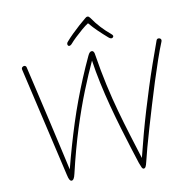

<svg xmlns="http://www.w3.org/2000/svg" viewBox="-103 -1096 1208 1210"><g transform="rotate(-10 501.0 -490.5)"><path d="M73 -733Q70 -744 76 -750Q82 -756 89 -756Q94 -756 98 -753Q102 -750 103 -745Q117 -686 130.5 -627Q144 -568 158.5 -506Q173 -444 188.5 -376Q204 -308 221.5 -230.5Q239 -153 259 -64Q278 -138 298.5 -209Q319 -280 341 -348.5Q363 -417 388 -484Q413 -551 440.5 -617Q468 -683 499 -749Q505 -762 511 -768Q517 -774 525 -774Q532 -774 536.5 -767Q541 -760 542 -749Q559 -641 579.5 -548.5Q600 -456 623 -373.5Q646 -291 670 -213.5Q694 -136 719 -56Q738 -133 757.5 -205Q777 -277 798 -347Q819 -417 841 -486Q863 -555 887.5 -625.5Q912 -696 939 -770Q941 -775 944.5 -777.5Q948 -780 952 -780Q958 -780 962.5 -777.5Q967 -775 969 -770Q971 -765 968 -757Q949 -711 927.5 -648.5Q906 -586 883.5 -515.5Q861 -445 839.5 -373Q818 -301 798.5 -235Q779 -169 764.5 -115.5Q750 -62 742 -28Q737 -6 732 3Q727 12 719 12Q712 12 707.5 3Q703 -6 695 -28Q681 -71 662 -131.5Q643 -192 621.5 -264Q600 -336 579.5 -413.5Q559 -491 542.5 -568Q526 -645 516 -715Q480 -638 439.5 -537Q399 -436 359 -310.5Q319 -185 283 -32Q278 -10 272 -1Q266 8 258 8Q251 8 245.5 -1Q240 -10 235 -33ZM412 -845Q405 -836 397.5 -832.5Q390 -829 384 -834Q380 -839 380.5 -846Q381 -853 388 -860Q406 -881 429 -903.5Q452 -926 476 -947.5Q500 -969 521 -986Q524 -989 528 -991Q532 -993 536 -993Q541 -993 544.5 -990Q548 -987 552 -982Q577 -945 605.5 -914.5Q634 -884 662 -861Q673 -852 674.5 -846.5Q676 -841 671 -836Q666 -831 659 -832Q652 -833 643 -841Q612 -868 585 -894Q558 -920 532 -951Q514 -940 489.5 -919Q465 -898 443.5 -877.5Q422 -857 412 -845Z"/></g></svg>

Font: Playpen Sans Thin
Style: Regular
Weight: 250
Designer: Laura Meseguer, Veronika Burian, José Scaglione
Foundry: TypeTogether
Version: Version 1.001